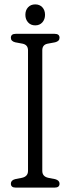

<svg xmlns="http://www.w3.org/2000/svg" viewBox="-20 -854 320 874"><path d="M172.5 -76Q172.5 -50.5 200 -44.5L231 -38.5Q251 -33 251 -18Q251 0 229 0H51.5Q29.5 0 29.5 -18Q29.5 -33.5 49 -38.5L79.5 -44.5Q107.5 -50.5 107.5 -76V-625Q107.5 -649.5 83.5 -655L49 -661.5Q29.5 -666.5 29.5 -682Q29.5 -700 51.5 -700H229Q251 -700 251 -682Q251 -666.5 231 -661.5L196 -655Q172.5 -650 172.5 -625ZM140.5 -738.5Q120 -738.5 107.8 -752.2Q95.5 -766 95.5 -786.5Q95.5 -807.5 107.8 -820.8Q120 -834 140.5 -834Q160.5 -834 172.8 -820.8Q185 -807.5 185 -786.5Q185 -766 172.8 -752.2Q160.5 -738.5 140.5 -738.5Z"/></svg>

Font: Fraunces 144pt SuperSoft Light
Style: Regular
Weight: 300
Version: Version 1.000;[0bf87f6ff]